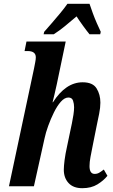

<svg xmlns="http://www.w3.org/2000/svg" viewBox="-20 -978 595 1008"><path d="M412 10Q365 10 340 -17Q315 -44 315 -87Q315 -105 319 -137Q323 -169 332 -209L350 -295Q353 -309 357.5 -330.5Q362 -352 365.5 -375Q369 -398 369 -415Q369 -433 363.5 -449.5Q358 -466 339 -466Q319 -466 299.5 -444Q280 -422 263 -387.5Q246 -353 233 -317Q220 -281 214 -252L158 0H27L159 -620Q162 -637 165 -651.5Q168 -666 168 -677Q168 -710 125 -710H109L119 -760H325L278 -535Q272 -507 266 -482Q260 -457 256 -441H258Q325 -546 414 -546Q467 -546 487 -514Q507 -482 507 -439Q507 -413 500.5 -380.5Q494 -348 488 -320L466 -210Q460 -180 455 -153.5Q450 -127 450 -106Q450 -65 477 -65Q490 -65 500.5 -71Q511 -77 525 -88L544 -55Q524 -30 491.5 -10Q459 10 412 10ZM212 -811Q229 -830 251 -855.5Q273 -881 295.5 -908Q318 -935 334 -958H450Q457 -937 467 -909.5Q477 -882 488.5 -856Q500 -830 509 -811L506 -798H450Q436 -815 416 -842.5Q396 -870 382 -892Q349 -864 320.5 -840.5Q292 -817 262 -798H209Z"/></svg>

Font: Noto Serif ExtraCondensed
Style: Bold Italic
Weight: 700
Width: 2
Italic angle: -12°
Designer: Monotype Design Team
Foundry: Monotype Imaging Inc.
Version: Version 2.013; ttfautohint (v1.8.4.7-5d5b)